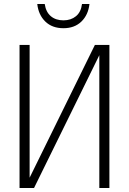

<svg xmlns="http://www.w3.org/2000/svg" viewBox="-20 -933 640 953"><path d="M295 -793Q239 -793 205 -826Q171 -859 165 -913H202Q208 -873 232.5 -852.5Q257 -832 295 -832Q332 -832 357 -852.5Q382 -873 387 -913H424Q418 -859 384 -826Q350 -793 295 -793ZM523 0H473V-659L149 0H77V-710H127V-51L451 -710H523Z"/></svg>

Font: Geist Mono ExtraLight
Style: Regular
Weight: 200
Monospace: yes
Designer: Basement.studio, Andrés Briganti, Mateo Zaragoza
Foundry: Basement.studio, Vercel, Andrés Briganti, Guido Ferreyra, Mateo Zaragoza
Version: Version 1.500; ttfautohint (v1.8.4.7-5d5b)